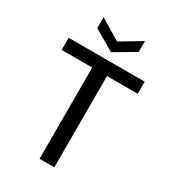

<svg xmlns="http://www.w3.org/2000/svg" viewBox="-216 -1017 1004 1126"><g transform="rotate(30 286.0 -453.5)"><path d="M236 0V-618H29V-700H544V-618H336V0ZM286 -751 146 -833V-907L286 -823L426 -907V-833Z"/></g></svg>

Font: AWOL-DM Medium
Style: Regular
Weight: 500
Designer: Colophon Foundry, Jonny Pinhorn, Mikhail Sharanda
Foundry: Colophon Foundry
Version: Version 1.000;Glyphs 3.2.3 (3260)